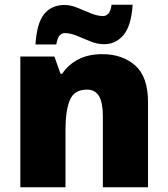

<svg xmlns="http://www.w3.org/2000/svg" viewBox="-20 -792 710 812"><path d="M412 -563Q498 -563 552 -515Q606 -467 606 -360V0H415V-302Q415 -357 399 -385Q383 -413 348 -413Q294 -413 275.5 -369Q257 -325 257 -242V0H66V-553H210L236 -480H243Q269 -519 311.5 -541Q354 -563 412 -563ZM130 -604Q136 -696 167.5 -733.5Q199 -771 253 -771Q278 -771 306.5 -759.5Q335 -748 363.5 -736Q392 -724 417 -724Q426 -724 436.5 -732.5Q447 -741 452 -772H541Q535 -682 502 -643.5Q469 -605 421 -605Q392 -605 362.5 -617Q333 -629 305.5 -640.5Q278 -652 253 -652Q244 -652 234 -644Q224 -636 218 -604Z"/></svg>

Font: Noto Sans Georgian Black
Style: Regular
Weight: 900
Designer: Monotype Design Team, Akaki Razmadze
Foundry: Google LLC
Version: Version 2.005; ttfautohint (v1.8.4.7-5d5b)